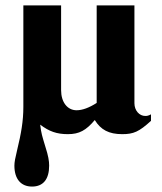

<svg xmlns="http://www.w3.org/2000/svg" viewBox="-20 -481 596 707"><path d="M536 -60C527 -55 522 -54 515 -54C493 -54 475 -74 475 -101V-461H336V-102C308 -84 283 -75 262 -75C228 -75 205 -105 205 -149V-461H66V-88C66 -35 58 10 43 72C36 101 33 116 33 129C33 178 57 206 98 206C139 206 161 179 161 129C161 112 158 93 147 59C135 19 132 11 128 -22C161 3 189 13 230 13C272 13 297 -1 329 -39C351 -3 381 13 430 13C472 13 492 4 536 -36Z"/></svg>

Font: XITS
Style: Bold
Weight: 700
Designer: MicroPress Inc., with final additions and corrections provided by Coen Hoffman, Elsevier (retired)
Version: Version 1.107